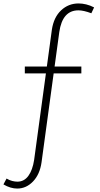

<svg xmlns="http://www.w3.org/2000/svg" viewBox="-77 -853 578 1114"><path d="M23 241Q-16 241 -57 217L-39 183Q-22 193 -6 197Q10 201 24 201Q63 201 87.5 167.5Q112 134 121 75L224 -681Q235 -753 277.5 -793Q320 -833 379 -833Q400 -833 423 -827.5Q446 -822 469 -810L453 -776Q408 -793 378 -793Q285 -793 267 -667L164 89Q154 159 114.5 200Q75 241 23 241ZM67 -427V-467H395V-427Z"/></svg>

Font: Yaldevi ExtraLight
Style: Regular
Weight: 200
Designer: Sol Matas, Rajitha Manaperi, Kosala Senevirathne
Foundry: Mooniak
Version: Version 1.100